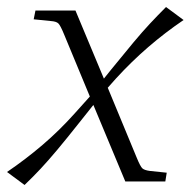

<svg xmlns="http://www.w3.org/2000/svg" viewBox="-30 -517 543 547"><path d="M197 -169Q159 -121 133 -90Q107 -59 86 -36.5Q65 -14 40 10L-10 -27Q43 -63 91 -104Q139 -145 182 -193L226 -242L153 -418Q142 -445 136 -450.5Q130 -456 115 -457L66 -462L71 -487H185L266 -293L286 -318Q325 -366 350.5 -396.5Q376 -427 397.5 -450Q419 -473 443 -497L493 -460Q440 -424 392.5 -383Q345 -342 301 -294L277 -267L359 -69Q370 -42 376 -37Q382 -32 397 -30L445 -25L441 0H327L236 -218Z"/></svg>

Font: Inria Serif Light
Style: Italic
Weight: 300
Italic angle: -10°
Designer: Black Foundry Team
Foundry: Black Foundry
Version: Version 1.000; ttfautohint (v1.8.3)